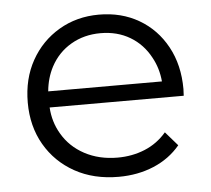

<svg xmlns="http://www.w3.org/2000/svg" viewBox="-44 -577 692 629"><g transform="rotate(-5 302.0 -262.5)"><path d="M322 5Q240 5 178 -29.5Q116 -64 81 -124.5Q46 -185 46 -263Q46 -341 79.5 -401Q113 -461 171.5 -495.5Q230 -530 303 -530Q377 -530 434.5 -496.5Q492 -463 525 -402.5Q558 -342 558 -263Q558 -258 557.5 -252.5Q557 -247 557 -241H116Q119 -193 142 -154Q168 -109 215.5 -83.5Q263 -58 324 -58Q372 -58 413.5 -75Q455 -92 485 -127L525 -81Q490 -39 437.5 -17Q385 5 322 5ZM490 -294Q486 -338 466 -374Q442 -419 400 -444Q358 -469 303 -469Q249 -469 206 -444Q163 -419 139 -374Q120 -338 116 -294Z"/></g></svg>

Font: Modern
Style: Small
Weight: 400
Designer: Julieta Ulanovsky
Foundry: Julieta Ulanovsky
Version: Version 8.000